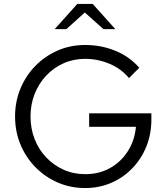

<svg xmlns="http://www.w3.org/2000/svg" viewBox="-20 -938 839 969"><path d="M410 11Q335.2 11 271.1 -17Q207 -45 158.5 -94.5Q110.1 -144 83 -209.5Q56 -275 56 -350Q56 -425 83 -490.5Q110.1 -556 158.5 -605.5Q207 -655 271.1 -683Q335.2 -711 410 -711Q490 -711 561.5 -682Q633 -653 683 -596L631 -544Q592 -591 533 -616Q474 -641 409.5 -641Q350.7 -641 300.7 -618.6Q250.7 -596.2 213.4 -556.6Q176 -517 155 -464.2Q134 -411.3 134 -350.2Q134 -289 154.8 -236Q175.5 -183 213.3 -143.5Q251 -104 301 -81.5Q351.1 -59 410 -59Q480.4 -59 535.7 -90Q591 -121 625.5 -175.5Q660 -230 666 -298H430V-366H744V-335Q744 -262 719 -199.5Q694 -137 648.5 -89.5Q603 -42 542 -15.5Q481 11 410 11ZM502 -791 408 -875 315 -791H256L370 -918H448L562 -791Z"/></svg>

Font: Red Hat Text VF
Style: Regular
Weight: 300
Designer: Pentagram, MCKL
Foundry: Pentagram, MCKL
Version: Version 1.023